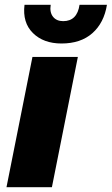

<svg xmlns="http://www.w3.org/2000/svg" viewBox="-20 -779 465 799"><path d="M7 0 115 -542H304L196 0ZM236 -598Q161 -598 117 -641.5Q73 -685 82 -759H191Q186 -728 200.5 -709.5Q215 -691 243 -691Q301 -691 311 -759H425Q413 -684 364.5 -641Q316 -598 236 -598Z"/></svg>

Font: Montserrat ExtraBold
Style: Italic
Weight: 800
Italic angle: -11.3°
Designer: Julieta Ulanovsky
Foundry: Julieta Ulanovsky
Version: Version 9.000; ttfautohint (v1.8.4.7-5d5b)